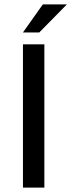

<svg xmlns="http://www.w3.org/2000/svg" viewBox="-20 -850 323 870"><path d="M181 0H84V-649H181ZM283 -830 158 -703H84L174 -830Z"/></svg>

Font: Play
Style: Regular
Weight: 400
Designer: Jonas Hecksher
Foundry: Jonas Hecksher, Playtypeª, e-types AS
Version: Version 1.002